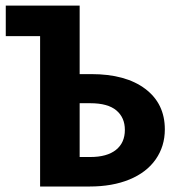

<svg xmlns="http://www.w3.org/2000/svg" viewBox="-20 -679 640 699"><path d="M312.5 -409.2Q437.5 -409.2 508.8 -355.5Q580.1 -301.8 580.1 -208Q580.1 -146.5 546.9 -98.9Q513.7 -51.3 451.4 -25.6Q389.2 0 306.2 0H126V-547.4H1V-658.7H270V-409.2ZM434.6 -206.1Q434.6 -251 403.6 -277.1Q372.6 -303.2 309.1 -303.2H270V-107.4H308.6Q369.6 -107.4 402.1 -133.3Q434.6 -159.2 434.6 -206.1Z"/></svg>

Font: Cousine
Style: Bold
Weight: 700
Monospace: yes
Designer: Steve Matteson
Foundry: Ascender Corporation
Version: Version 1.20